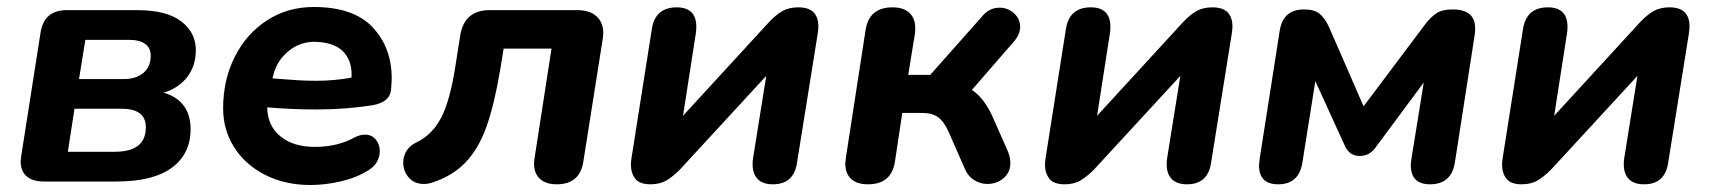

<svg xmlns="http://www.w3.org/2000/svg" viewBox="-20 -519 4889 549"><path d="M39 -58Q40 -67 41 -75L96 -426Q106 -490 171 -490H372Q456 -490 498 -458Q540 -426 540 -376Q540 -331 515.5 -299Q491 -267 448 -254Q486 -243 505.5 -216.5Q525 -190 525 -150Q525 -79 471.5 -39.5Q418 0 313 0H105Q73 0 56 -15Q39 -30 39 -58ZM397 -155Q397 -208 328 -208H193L174 -85H308Q397 -85 397 -155ZM411 -360Q411 -382 395 -393.5Q379 -405 351 -405H224L206 -293H335Q369 -293 390 -310.5Q411 -328 411 -360Z M618 -209Q618 -290 651 -356Q684 -422 743 -460.5Q802 -499 877 -499Q991 -499 1045.5 -441Q1100 -383 1100 -295Q1100 -284 1098 -262Q1095 -227 1045 -218Q969 -206 883 -206Q815 -206 744 -212Q745 -159 782 -129Q819 -99 880 -99Q945 -99 994 -126Q1009 -134 1024 -134Q1043 -134 1054.5 -120Q1066 -106 1066 -87Q1066 -71 1058 -56.5Q1050 -42 1033 -32Q1000 -11 955 -0.5Q910 10 868 10Q795 10 738 -19Q681 -48 649.5 -98Q618 -148 618 -209ZM783 -293Q808 -291 833 -289.5Q858 -288 883 -288Q936 -288 985 -297Q988 -340 965 -367.5Q942 -395 891 -399Q843 -403 807 -374.5Q771 -346 761 -302L759 -295Z M1507 -52Q1507 -58 1509 -70L1557 -380H1420L1410 -318Q1393 -218 1370.5 -155.5Q1348 -93 1311 -54.5Q1274 -16 1216 3Q1204 7 1192 7Q1165 7 1149 -11Q1133 -29 1133 -54Q1133 -72 1142 -87Q1151 -102 1169 -111Q1216 -133 1241.5 -182.5Q1267 -232 1282 -329L1296 -418Q1308 -490 1380 -490H1631Q1666 -490 1685.5 -472.5Q1705 -455 1705 -424Q1705 -419 1703 -405L1648 -57Q1638 8 1572 8Q1541 8 1524 -7.5Q1507 -23 1507 -52Z M1784 -48Q1784 -57 1786 -69L1844 -437Q1854 -498 1915 -498Q1943 -498 1957 -484Q1971 -470 1971 -443Q1971 -432 1970 -426L1933 -188L2180 -457Q2199 -477 2217.5 -487.5Q2236 -498 2263 -498Q2320 -498 2320 -443Q2320 -436 2318 -422L2259 -54Q2250 8 2190 8Q2161 8 2146.5 -7Q2132 -22 2132 -49Q2132 -59 2133 -65L2171 -302L1924 -34Q1904 -14 1885.5 -3Q1867 8 1840 8Q1809 8 1796.5 -8Q1784 -24 1784 -48Z M2397 -52Q2398 -61 2399 -70L2455 -433Q2465 -498 2532 -498Q2563 -498 2580 -482.5Q2597 -467 2597 -439Q2597 -428 2596 -422L2577 -305H2640L2789 -473Q2809 -497 2838 -497Q2862 -497 2879.5 -481Q2897 -465 2897 -442Q2897 -421 2879 -400L2759 -262Q2796 -237 2820 -181L2862 -86Q2869 -69 2869 -53Q2869 -26 2849.5 -9.5Q2830 7 2803 7Q2783 7 2765.5 -4Q2748 -15 2739 -36L2692 -143Q2679 -172 2662 -184Q2645 -196 2618 -196H2560L2539 -57Q2529 8 2462 8Q2430 8 2413.5 -7.5Q2397 -23 2397 -52Z M2968 -48Q2968 -57 2970 -69L3028 -437Q3038 -498 3099 -498Q3127 -498 3141 -484Q3155 -470 3155 -443Q3155 -432 3154 -426L3117 -188L3364 -457Q3383 -477 3401.5 -487.5Q3420 -498 3447 -498Q3504 -498 3504 -443Q3504 -436 3502 -422L3443 -54Q3434 8 3374 8Q3345 8 3330.5 -7Q3316 -22 3316 -49Q3316 -59 3317 -65L3355 -302L3108 -34Q3088 -14 3069.5 -3Q3051 8 3024 8Q2993 8 2980.5 -8Q2968 -24 2968 -48Z M3580 -46Q3581 -56 3582 -66L3639 -430Q3648 -492 3709 -492Q3739 -492 3754 -479Q3769 -466 3780 -442L3879 -215L4057 -452Q4072 -471 4088 -481.5Q4104 -492 4134 -492Q4198 -492 4198 -438Q4198 -427 4197 -421L4140 -54Q4130 8 4069 8Q4014 8 4014 -47Q4014 -52 4016 -66L4051 -283L3913 -97Q3896 -73 3868 -73Q3839 -73 3826 -101L3741 -287L3704 -54Q3694 8 3635 8Q3580 8 3580 -46Z M4275 -48Q4275 -57 4277 -69L4335 -437Q4345 -498 4406 -498Q4434 -498 4448 -484Q4462 -470 4462 -443Q4462 -432 4461 -426L4424 -188L4671 -457Q4690 -477 4708.5 -487.5Q4727 -498 4754 -498Q4811 -498 4811 -443Q4811 -436 4809 -422L4750 -54Q4741 8 4681 8Q4652 8 4637.5 -7Q4623 -22 4623 -49Q4623 -59 4624 -65L4662 -302L4415 -34Q4395 -14 4376.5 -3Q4358 8 4331 8Q4300 8 4287.5 -8Q4275 -24 4275 -48Z"/></svg>

Font: SN Pro Bold
Style: Bold Italic
Weight: 700
Italic angle: -9°
Designer: Tobias Whetton
Foundry: Supernotes
Version: Version 1.003